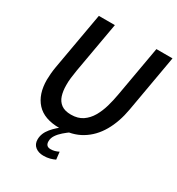

<svg xmlns="http://www.w3.org/2000/svg" viewBox="-211 -831 1081 1173"><g transform="rotate(30 330.0 -245.0)"><path d="M274 14Q165.5 14 112.8 -43.8Q60 -101.5 60 -203.5Q60 -220.5 62.2 -246.8Q64.5 -273 69 -298.5L140 -700H253L190 -343Q185 -313 181.8 -286Q178.5 -259 179 -234Q179 -193 189.2 -161Q199.5 -129 224.5 -110.5Q249.5 -92 293.5 -92Q342 -92 374.8 -114.2Q407.5 -136.5 428.8 -173.2Q450 -210 462.8 -254.5Q475.5 -299 483 -343L546 -700H659.5L589 -298.5Q572.5 -204 532 -133.8Q491.5 -63.5 427.2 -24.8Q363 14 274 14ZM297.5 -5 349.5 0Q327 16 305.5 34.5Q284 53 270.2 73.8Q256.5 94.5 256.5 117Q256.5 153 291 153Q307 153 320.2 149.2Q333.5 145.5 347.5 138.5L353.5 191Q338.5 198.5 318.5 204Q298.5 209.5 272.5 209.5Q238 209.5 215.5 191.5Q193 173.5 193 140.5Q193 98 225 59.5Q257 21 297.5 -5Z"/></g></svg>

Font: Cabin SemiCondensedSemiBold
Style: Italic
Weight: 600
Width: 4
Italic angle: -10°
Designer: Pablo Impallari
Foundry: Pablo Impallari. http://www.impallari.com Igino Marini. http://www.ikern.com
Version: Version 3.001